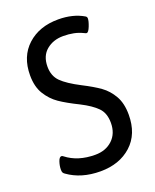

<svg xmlns="http://www.w3.org/2000/svg" viewBox="-135 -790 707 874"><g transform="rotate(-20 218.5 -353.0)"><path d="M43 -41Q37 -45 34.5 -49.5Q32 -54 32 -64Q32 -82 38.5 -101.5Q45 -121 55 -121Q59 -121 61 -119Q63 -117 64 -117Q119 -74 203 -74Q254 -74 286.5 -104.5Q319 -135 319 -187Q319 -234 293 -260.5Q267 -287 216 -313Q159 -341 125.5 -364Q92 -387 69.5 -423.5Q47 -460 47 -515Q47 -606 104.5 -658.5Q162 -711 254 -711Q325 -711 376 -681Q383 -677 383 -669Q383 -656 373.5 -632Q364 -608 355 -608Q352 -608 342 -613Q304 -632 249 -632Q201 -632 168 -604.5Q135 -577 135 -525Q135 -480 162.5 -452.5Q190 -425 252 -393Q303 -367 334.5 -344.5Q366 -322 387 -285.5Q408 -249 408 -194Q408 -100 350 -47.5Q292 5 200 5Q107 5 43 -41Z"/></g></svg>

Font: Asap Condensed
Style: Regular
Weight: 400
Designer: Pablo Cosgaya
Foundry: Omnibus-Type
Version: Version 1.010; ttfautohint (v1.8)